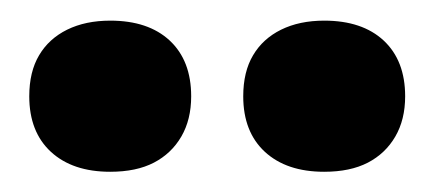

<svg xmlns="http://www.w3.org/2000/svg" viewBox="-20 -739 423 187"><path d="M295.7 -571.7Q259.1 -571.7 238 -591.1Q216.9 -610.6 216.9 -645.2Q216.9 -669.1 226.5 -685.2Q236 -701.3 253.8 -710.1Q271.7 -718.9 295.8 -718.9Q332.8 -718.9 353.7 -699.5Q374.6 -680 374.6 -645.2Q374.6 -622.5 365 -606Q355.4 -589.5 338.3 -580.6Q321.1 -571.7 295.7 -571.7ZM87.3 -571.7Q50.7 -571.7 29.6 -591.1Q8.5 -610.6 8.5 -645.2Q8.5 -669.1 18.1 -685.2Q27.6 -701.3 45.4 -710.1Q63.3 -718.9 87.4 -718.9Q124.4 -718.9 145.3 -699.5Q166.2 -680 166.2 -645.2Q166.2 -622.5 156.6 -606Q147 -589.5 129.9 -580.6Q112.8 -571.7 87.3 -571.7Z"/></svg>

Font: Sutasoma
Style: Regular
Weight: 400
Designer: Izhar Fathurrohim, Akbar Rohmanto, Arusyal Khofiqoini
Foundry: Kiwari Kolektiv
Version: Version 1.102